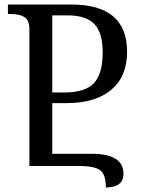

<svg xmlns="http://www.w3.org/2000/svg" viewBox="-20 -734 644 849"><path d="M448 95Q526 95 526 34Q526 -54 385 -54H211V-278H274Q402 -278 472 -337Q542 -396 542 -505Q542 -714 296 -714H15V-672H28Q66 -672 88 -658.5Q110 -645 110 -604V0H331Q396 0 422 18Q448 36 448 95ZM211 -325V-666H279Q361 -666 397.5 -627.5Q434 -589 434 -501Q434 -407 395 -366Q356 -325 264 -325Z"/></svg>

Font: Noto Serif Georgian
Style: Regular
Weight: 400
Designer: Monotype Design Team
Foundry: Monotype Imaging Inc.
Version: Version 1.901